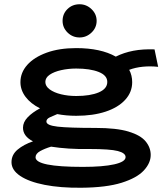

<svg xmlns="http://www.w3.org/2000/svg" viewBox="-20 -706 790 902"><path d="M338 -162Q291 -162 249 -170Q229 -162 213.5 -154.5Q198 -147 198 -135Q198 -117 251 -111Q304 -105 429 -105Q527 -105 583.5 -88Q640 -71 664 -42Q688 -13 688 22Q688 60 655.5 95Q623 130 551.5 152.5Q480 175 362 176Q264 177 190 162.5Q116 148 75 120.5Q34 93 34 56Q34 21 62.5 -3Q91 -27 135 -42Q88 -66 88 -106Q88 -132 110 -155Q132 -178 168 -197Q124 -219 100 -251Q76 -283 76 -320Q76 -365 108 -401Q140 -437 199 -458.5Q258 -480 338 -480Q453 -480 524 -440Q562 -459 606.5 -467.5Q651 -476 706 -474L723 -392Q686 -396 651 -392.5Q616 -389 587 -378Q601 -352 601 -320Q601 -273 568 -237Q535 -201 476 -181.5Q417 -162 338 -162ZM338 -255Q404 -255 444 -272Q484 -289 484 -321Q484 -352 443.5 -368Q403 -384 338 -384Q301 -384 267.5 -376.5Q234 -369 213.5 -355Q193 -341 193 -321Q193 -301 213.5 -286Q234 -271 267 -263Q300 -255 338 -255ZM147 33Q147 78 369 78Q464 78 517 66Q570 54 570 32Q570 13 533.5 3.5Q497 -6 400 -6Q349 -5 303.5 -8Q258 -11 220 -17Q190 -8 168.5 4Q147 16 147 33ZM354 -530Q321 -530 297.5 -553Q274 -576 274 -608Q274 -641 297 -663.5Q320 -686 354 -686Q386 -686 410 -663Q434 -640 434 -608Q434 -576 410 -553Q386 -530 354 -530Z"/></svg>

Font: Inconsolata ExtraExpanded ExtraBold
Style: Regular
Weight: 800
Width: 8
Monospace: yes
Designer: Raph Levien, Cyreal, Brenton Simpson
Foundry: Raph Levien, Cyreal, Google
Version: Version 3.001; ttfautohint (v1.8.2.53-6de2)